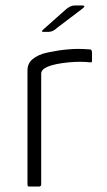

<svg xmlns="http://www.w3.org/2000/svg" viewBox="-20 -679 390 699"><path d="M80 -8V-422Q80 -448 98 -463Q119 -481 154 -488Q192 -496 225 -499Q248 -501 264.5 -501Q281 -501 309 -499Q315 -498 315 -486V-457Q315 -451 308 -452Q274 -456 230 -452Q130 -442 130 -411V-9Q130 0 123 0H85Q80 0 80 -8ZM138 -572 219 -644Q236 -659 251 -659H280Q293 -659 282 -649L187 -577Q174 -564 158 -563H137Q128 -563 138 -572Z"/></svg>

Font: Vivano Light
Style: Regular
Weight: 300
Designer: Joe Prince, Josias Burgherr
Version: Version 2.064;September 19, 2022;FontCreator 14.0.0.2877 64-